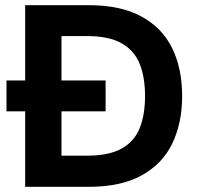

<svg xmlns="http://www.w3.org/2000/svg" viewBox="-20 -720 766 740"><path d="M5 -291V-410H387V-291ZM77 0V-700H323Q445 -700 525 -656.5Q605 -613 643.5 -534.5Q682 -456 682 -350Q682 -245 643.5 -166Q605 -87 525 -43.5Q445 0 323 0ZM217 -120H315Q400 -120 449 -147.5Q498 -175 518.5 -226.5Q539 -278 539 -350Q539 -422 518.5 -473.5Q498 -525 449 -553Q400 -581 315 -581H217Z"/></svg>

Font: DM Sans 24pt ExtraBold
Style: Regular
Weight: 800
Designer: Colophon Foundry, Jonny Pinhorn
Foundry: Colophon Foundry
Version: Version 4.004;gftools[0.9.30]